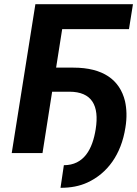

<svg xmlns="http://www.w3.org/2000/svg" viewBox="-20 -731 655 917"><path d="M36 0H183L229 -293H311C419 -293 455 -227 437 -114C422 -19 381 58 285 58L269 166C318 166 360 158 397 141C493 97 559 7 579 -122C587 -170 585 -212 577 -248C552 -350 472 -408 330 -408H248L277 -592H596L615 -711H149Z"/></svg>

Font: Asimov Pro
Style: BdObl
Weight: 700
Designer: Google
Version: Version 2.000980; 2014